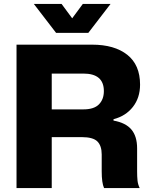

<svg xmlns="http://www.w3.org/2000/svg" viewBox="-20 -956 772 976"><path d="M64 -729H448Q562 -729 627 -677.5Q692 -626 692 -526Q692 -459 655.5 -412.5Q619 -366 557 -350V-343Q619 -332 648 -297.5Q677 -263 677 -202V-85Q677 -58 679 -38.5Q681 -19 690 0H509Q497 -26 497 -85V-171Q497 -215 475 -237Q453 -259 395 -259H243V0H64ZM404 -400Q458 -400 483 -425.5Q508 -451 508 -493Q508 -582 404 -582H243V-400ZM152 -936H293L347 -863L401 -936H542L429 -789H265Z"/></svg>

Font: Mona Sans ExtraBold
Style: Regular
Weight: 800
Designer: Deni Anggara
Foundry: GitHub
Version: Version 2.000